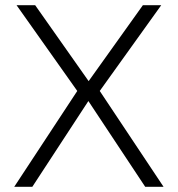

<svg xmlns="http://www.w3.org/2000/svg" viewBox="-20 -723 688 743"><path d="M279 -371 44 -703H116L323 -409L533 -703H604L366 -371L613 0H542L322 -332L105 0H35Z"/></svg>

Font: Metropolitano Light
Style: Regular
Weight: 300
Designer: Fonts by Alex Slobzheninov & Chris M. Simpson / Changes by Cristiano Sobral
Foundry: Fonts by Alex Slobzheninov & Chris M. Simpson / Changes by Cristiano Sobral
Version: Version 1.00;August 30, 2020;FontCreator 13.0.0.2681 64-bit